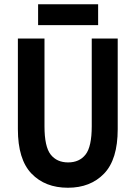

<svg xmlns="http://www.w3.org/2000/svg" viewBox="-20 -871 637 902"><path d="M64 -264V-690H189V-278Q189 -182 218 -145Q247 -108 300 -108Q353 -108 382 -145Q411 -182 411 -278V-690H533V-264Q533 -122 469 -55.5Q405 11 299 11Q192 11 128 -55.5Q64 -122 64 -264ZM159 -753V-851H441V-753Z"/></svg>

Font: Radio Canada Condensed SemiBold
Style: Regular
Weight: 600
Width: 3
Designer: Charles Daoud, Etienne Aubert Bonn, Alexandre Saumier Demers, Jacques Le Bailly
Foundry: Radio-Canada
Version: Version 2.104; ttfautohint (v1.8.4.7-5d5b);gftools[0.9.28.de